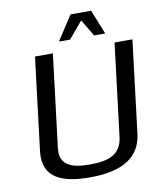

<svg xmlns="http://www.w3.org/2000/svg" viewBox="-91 -902 817 984"><g transform="rotate(-10 317.0 -410.0)"><path d="M309 -55C216 -55 150 -76 161 -167L220 -649H127L68 -166C51 -25 160 10 299 10C469 10 560 -49 575 -166L634 -649H541L482 -167C471 -76 403 -55 309 -55ZM261 -703H319L392 -790L444 -703H502L451 -830H344Z"/></g></svg>

Font: Gamestation Display
Style: Italic
Weight: 400
Designer: Jonas Hecksher
Foundry: Jonas Hecksher, Playtypeª, e-types AS
Version: Version 1.003